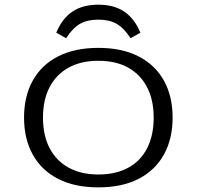

<svg xmlns="http://www.w3.org/2000/svg" viewBox="-20 -786 837 817"><path d="M398.4 11.3Q297.6 11.3 227 -25Q156.5 -61.3 119.4 -128.2Q82.3 -195.2 82.3 -285.5Q82.3 -376.6 119.4 -443.1Q156.5 -509.7 227 -546Q297.6 -582.3 398.4 -582.3Q499.2 -582.3 569.8 -546Q640.3 -509.7 677.4 -443.1Q714.5 -376.6 714.5 -285.5Q714.5 -195.2 677.4 -128.2Q640.3 -61.3 569.8 -25Q499.2 11.3 398.4 11.3ZM398.4 -43.5Q472.6 -43.5 525.4 -72.2Q578.2 -100.8 606 -155.2Q633.9 -209.7 633.9 -285.5Q633.9 -361.3 605.6 -415.3Q577.4 -469.4 525 -498.4Q472.6 -527.4 398.4 -527.4Q325 -527.4 272.2 -498.4Q219.4 -469.4 191.1 -415.3Q162.9 -361.3 162.9 -285.5Q162.9 -209.7 191.1 -155.6Q219.4 -101.6 272.2 -72.6Q325 -43.5 398.4 -43.5ZM398.4 -766.1Q464.5 -766.1 508.5 -736.7Q552.4 -707.3 577.4 -646.8L535.5 -623.4Q507.3 -666.9 476.2 -684.7Q445.2 -702.4 398.4 -702.4Q351.6 -702.4 320.6 -684.7Q289.5 -666.9 261.3 -623.4L219.4 -646.8Q244.4 -707.3 288.3 -736.7Q332.3 -766.1 398.4 -766.1Z"/></svg>

Font: Playfair 5pt SemiExpanded Light
Style: Regular
Weight: 300
Width: 6
Designer: Claus Eggers Sørensen
Foundry: Claus Eggers Sørensen
Version: Version 2.203